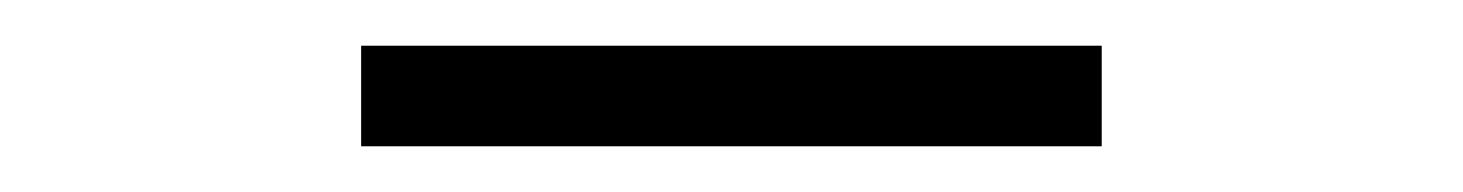

<svg xmlns="http://www.w3.org/2000/svg" viewBox="-20 -322 640 84"><path d="M138 -258V-302H462V-258Z"/></svg>

Font: Red Hat Mono
Style: Regular
Weight: 300
Monospace: yes
Designer: Pentagram, MCKL
Foundry: Pentagram, MCKL
Version: Version 1.023